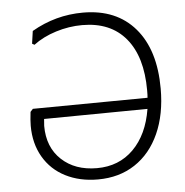

<svg xmlns="http://www.w3.org/2000/svg" viewBox="-49 -691 716 745"><g transform="rotate(-5 309.0 -319.0)"><path d="M576 -324Q576 -224 542.5 -149.5Q509 -75 447.5 -34.5Q386 6 303 6Q232 6 177 -22Q122 -50 91.5 -102.5Q61 -155 61 -224Q61 -244 65 -278L75 -289L522 -293Q523 -302 523 -322Q523 -453 463.5 -524.5Q404 -596 294 -596Q242 -596 191 -580Q140 -564 103 -536L94 -541L101 -590Q194 -644 301 -644Q431 -644 503.5 -559.5Q576 -475 576 -324ZM518 -250 115 -246 113 -219Q113 -136 165.5 -87Q218 -38 303 -38Q389 -38 445.5 -94.5Q502 -151 518 -250Z"/></g></svg>

Font: t
Style: Regular
Weight: 300
Designer: Juan Pablo del Peral
Foundry: Huerta Tipografica
Version: Version 2.004; ttfautohint (v1.8.1)